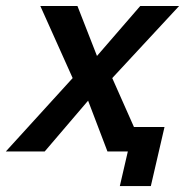

<svg xmlns="http://www.w3.org/2000/svg" viewBox="-66 -508 621 644"><path d="M310.5 -246.1 383.3 -82H485.8L439.9 116.2H335.9L362.8 0H294.4L229.5 -170.4L84 0H-46.4L177.7 -246.1L69.3 -487.8H193.8L259.3 -320.3L404.3 -487.8H534.7Z"/></svg>

Font: Acari Sans SemiBold
Style: Italic
Weight: 600
Italic angle: -13°
Designer: Alfredo Marco Pradil and Stefan Peev
Foundry: Hanken Design Co.
Version: Version 1.045;January 11, 2019;FontCreator 11.5.0.2425 64-bi